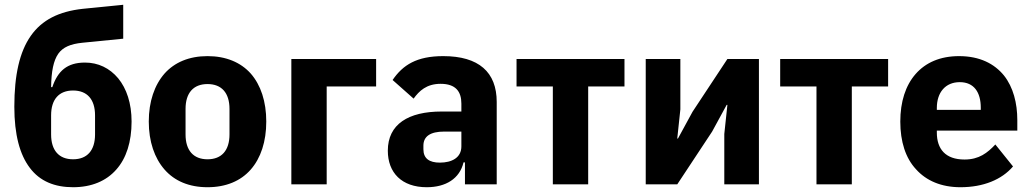

<svg xmlns="http://www.w3.org/2000/svg" viewBox="-20 -772 4316 804"><path d="M286 12C209 12 147 -13 105 -69C63 -124 40 -208 40 -325C40 -458 62 -555 109 -622C156 -689 227 -724 326 -735L496 -752V-610L325 -593C276 -588 244 -575 224 -547C204 -518 195 -474 194 -407H199C222 -475 261 -510 336 -510C391 -510 439 -487 475 -444C510 -401 531 -340 531 -263C531 -178 509 -109 467 -62C425 -14 363 12 286 12ZM286 -105C345 -105 378 -142 378 -209V-289C378 -356 345 -393 286 -393C227 -393 194 -356 194 -289V-209C194 -142 227 -105 286 -105Z M849 12C772 12 711 -14 669 -62C627 -110 603 -179 603 -263C603 -347 627 -416 669 -464C711 -511 772 -537 849 -537C926 -537 988 -511 1030 -464C1072 -416 1095 -347 1095 -263C1095 -179 1072 -110 1030 -62C988 -14 926 12 849 12ZM849 -105C908 -105 941 -142 941 -209V-316C941 -383 908 -420 849 -420C790 -420 757 -383 757 -316V-209C757 -142 790 -105 849 -105Z M1200 -525H1555V-410H1348V0H1200Z M1836 -537C1725 -537 1667 -500 1624 -437L1712 -359C1735 -391 1766 -421 1825 -421C1888 -421 1912 -389 1912 -338V-305H1829C1690 -305 1604 -252 1604 -141C1604 -49 1662 12 1767 12C1847 12 1905 -24 1921 -92H1927V0H2060V-345C2060 -470 1985 -537 1836 -537ZM1912 -159C1912 -111 1871 -91 1822 -91C1778 -91 1753 -108 1753 -147V-162C1753 -201 1782 -221 1840 -221H1912V-159Z M2295 -410H2143V-525H2595V-410H2443V0H2295Z M2684 -525H2829V-314L2816 -192H2819L2880 -304L3026 -525H3158V0H3013V-211L3026 -333H3023L2962 -221L2816 0H2684Z M3399 -410H3247V-525H3699V-410H3547V0H3399Z M4002 12C3922 12 3859 -15 3816 -63C3772 -110 3750 -179 3750 -263C3750 -346 3772 -414 3814 -462C3856 -510 3917 -537 3996 -537C4083 -537 4144 -505 4184 -456C4223 -407 4240 -340 4240 -269V-225H3903V-217C3903 -148 3939 -104 4019 -104C4080 -104 4115 -132 4148 -167L4222 -75C4175 -20 4098 12 4002 12ZM3999 -428C3939 -428 3903 -385 3903 -320V-312H4087V-321C4087 -385 4059 -428 3999 -428Z"/></svg>

Font: Plexus Sans Bold
Style: Regular
Weight: 700
Version: Version 2.001;PS 002.001;hotconv 1.0.70;makeotf.lib2.5.58329